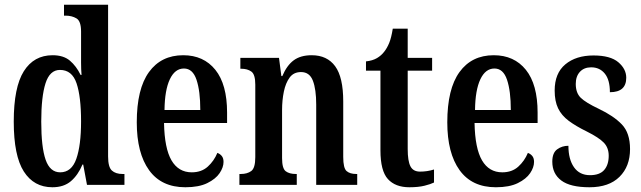

<svg xmlns="http://www.w3.org/2000/svg" viewBox="-20 -780 2705 810"><path d="M201 10Q123 10 80.5 -56.5Q38 -123 38 -267Q38 -412 80.5 -479.5Q123 -547 202 -547Q248 -547 275 -524Q302 -501 320 -464H324Q322 -487 322 -515.5Q322 -544 322 -572V-647Q322 -691 302.5 -702.5Q283 -714 257 -714H250V-760H436V-120Q436 -75 452 -60.5Q468 -46 497 -46H505V0H347L331 -86H328Q309 -41 279 -15.5Q249 10 201 10ZM234 -53Q282 -53 302 -110Q322 -167 322 -268Q322 -372 303 -428.5Q284 -485 233 -485Q190 -485 172 -428.5Q154 -372 154 -267Q154 -159 172.5 -106Q191 -53 234 -53Z M762 10Q661 10 609 -62Q557 -134 557 -264Q557 -405 608.5 -476Q660 -547 753 -547Q839 -547 888.5 -485.5Q938 -424 938 -305V-261H672Q674 -154 703.5 -103.5Q733 -53 789 -53Q830 -53 856.5 -77Q883 -101 897 -135Q908 -131 915.5 -122Q923 -113 923 -97Q923 -74 906.5 -49.5Q890 -25 854.5 -7.5Q819 10 762 10ZM825 -316Q825 -396 809 -443.5Q793 -491 756 -491Q718 -491 696.5 -445.5Q675 -400 674 -316Z M990 0V-46H996Q1023 -46 1040 -58.5Q1057 -71 1057 -117V-423Q1057 -466 1040.5 -478Q1024 -490 998 -490H994V-536H1157L1167 -459H1171Q1190 -504 1219 -525.5Q1248 -547 1295 -547Q1360 -547 1394 -500.5Q1428 -454 1428 -352V-118Q1428 -71 1442 -58.5Q1456 -46 1483 -46H1487V0H1314V-339Q1314 -403 1300 -439.5Q1286 -476 1250 -476Q1219 -476 1202 -453Q1185 -430 1177.5 -393.5Q1170 -357 1170 -316V-113Q1170 -69 1185.5 -57.5Q1201 -46 1228 -46H1232V0Z M1707 10Q1648 10 1616.5 -24.5Q1585 -59 1585 -146V-482H1524V-521Q1552 -524 1570.5 -535Q1589 -546 1601 -562Q1613 -577 1622 -599Q1631 -621 1637 -659H1700V-536H1803V-482H1700V-151Q1700 -101 1711.5 -78.5Q1723 -56 1752 -56Q1783 -56 1811 -65V-10Q1797 -3 1771 3.5Q1745 10 1707 10Z M2072 10Q1971 10 1919 -62Q1867 -134 1867 -264Q1867 -405 1918.5 -476Q1970 -547 2063 -547Q2149 -547 2198.5 -485.5Q2248 -424 2248 -305V-261H1982Q1984 -154 2013.5 -103.5Q2043 -53 2099 -53Q2140 -53 2166.5 -77Q2193 -101 2207 -135Q2218 -131 2225.5 -122Q2233 -113 2233 -97Q2233 -74 2216.5 -49.5Q2200 -25 2164.5 -7.5Q2129 10 2072 10ZM2135 -316Q2135 -396 2119 -443.5Q2103 -491 2066 -491Q2028 -491 2006.5 -445.5Q1985 -400 1984 -316Z M2467 10Q2386 10 2348 -18.5Q2310 -47 2310 -98Q2310 -135 2330.5 -150Q2351 -165 2378 -165Q2378 -108 2401.5 -74.5Q2425 -41 2469 -41Q2510 -41 2529 -63Q2548 -85 2548 -123Q2548 -157 2527 -178.5Q2506 -200 2456 -225Q2409 -248 2379 -270.5Q2349 -293 2334.5 -323Q2320 -353 2320 -398Q2320 -471 2365 -508.5Q2410 -546 2484 -546Q2555 -546 2588.5 -517.5Q2622 -489 2622 -452Q2622 -391 2553 -391Q2553 -443 2531.5 -469.5Q2510 -496 2474 -496Q2444 -496 2426.5 -477Q2409 -458 2409 -426Q2409 -388 2430 -367.5Q2451 -347 2506 -321Q2569 -291 2603.5 -255Q2638 -219 2638 -151Q2638 -78 2593.5 -34Q2549 10 2467 10Z"/></svg>

Font: Noto Serif Georgian ExtraCondensed SemiBold
Style: Regular
Weight: 600
Width: 2
Designer: Monotype Design Team, Akaki Razmadze
Foundry: Google LLC
Version: Version 2.003; ttfautohint (v1.8.4.7-5d5b)